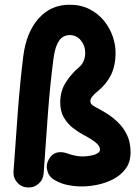

<svg xmlns="http://www.w3.org/2000/svg" viewBox="-20 -743 594 825"><path d="M278.8 -722.7Q327.6 -722.7 364.7 -703.6Q401.9 -684.6 426.8 -653.8Q451.7 -623 464.1 -587.2Q476.6 -551.3 476.6 -517.6Q476.6 -460 456.5 -420.2Q436.5 -380.4 399.4 -350.6Q368.2 -325.7 368.2 -308.6Q368.2 -298.8 376.2 -292.2Q384.3 -285.6 395 -280.3Q414.1 -270.5 439 -255.1Q463.9 -239.7 487.3 -217Q510.7 -194.3 525.9 -162.8Q541 -131.3 541 -88.9Q541 -46.4 520 -18.1Q499 10.3 466.3 27.1Q433.6 43.9 397.9 51Q362.3 58.1 333 58.1Q303.7 58.1 273.2 52.5Q242.7 46.9 213.9 30.3Q190.9 17.6 183.6 -8.5Q176.3 -34.7 189.5 -57.6Q202.1 -81.1 222.9 -86.9Q243.7 -92.8 268.6 -84Q281.2 -79.1 299.3 -75Q317.4 -70.8 334 -70.8Q349.6 -70.8 367.2 -73.7Q384.8 -76.7 397.2 -83.3Q409.7 -89.8 409.7 -100.6Q409.7 -116.2 389.4 -132.1Q369.1 -147.9 335.9 -165Q315.9 -175.8 293.2 -193.4Q270.5 -210.9 254.6 -237.8Q238.8 -264.6 238.8 -302.2Q238.8 -353 263.9 -390.9Q289.1 -428.7 317.4 -452.1Q346.2 -475.6 346.2 -517.6Q346.2 -546.4 327.6 -569.3Q309.1 -592.3 278.8 -592.3Q264.2 -592.3 250.2 -584.2Q236.3 -576.2 225.6 -553.2Q214.8 -530.3 209 -485.4Q195.3 -379.4 186 -256.6Q176.8 -133.8 167.5 2.4Q165.5 29.3 145.3 46.9Q125 64.5 98.1 62.5Q71.3 61 53.7 40.8Q36.1 20.5 38.1 -6.3Q47.4 -142.6 56.9 -267.1Q66.4 -391.6 80.1 -502Q93.3 -605 146 -663.8Q198.7 -722.7 278.8 -722.7Z"/></svg>

Font: Mikhak-DS1-FD Bold
Style: Bold
Weight: 700
Designer: Amin Abedi
Version: Version 3.2